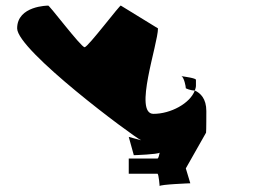

<svg xmlns="http://www.w3.org/2000/svg" viewBox="-20 -714 902 683"><path d="M41 -613C41 -535 451 -230 482 -215L438 -227L456 -162C461 -162 542 -165 548 -171C547 -166 544 -150 540 -150H438V-96H540C545 -96 548 -48 548 -52C548 -58 657 -62 657 -62L641 -115L713 -242C714 -246 714 -315 714 -319C714 -363 693 -383 673 -392C656 -346 587 -309 526 -309C454 -309 542 -557 542 -613L410 -694C410 -702 293 -546 281 -546C268 -546 151 -702 151 -694C151 -694 41 -694 41 -613ZM626 -443C625 -444 624 -444 623 -444C623 -444 622 -444 626 -443ZM626 -443C635 -437 641 -407 641 -400C641 -400 656 -392 673 -392C675 -398 677 -403 677 -409V-430C677 -436 639 -441 626 -443Z"/></svg>

Font: Ampere
Style: Ext
Weight: 400
Version: Version 1